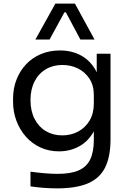

<svg xmlns="http://www.w3.org/2000/svg" viewBox="-20 -830 715 1058"><path d="M294 208Q257 208 219.5 205Q182 202 148 197V116Q184 121 223.5 124.5Q263 128 298 128Q371 128 414.5 108.5Q458 89 477.5 47.5Q497 6 497 -59V-161L529 -237Q526 -156 495 -102.5Q464 -49 414.5 -22.5Q365 4 305 4Q249 4 202.5 -17.5Q156 -39 122.5 -77Q89 -115 70.5 -164.5Q52 -214 52 -269V-287Q52 -343 71 -391.5Q90 -440 124 -476Q158 -512 205.5 -532Q253 -552 310 -552Q377 -552 428 -523.5Q479 -495 508.5 -440.5Q538 -386 541 -307L513 -306V-534H589V-63Q589 33 559.5 92.5Q530 152 465.5 180Q401 208 294 208ZM323 -84Q371 -84 410.5 -105Q450 -126 473.5 -165.5Q497 -205 497 -260V-306Q497 -360 472.5 -397Q448 -434 409 -453Q370 -472 324 -472Q272 -472 232 -448Q192 -424 170 -380.5Q148 -337 148 -278Q148 -219 170.5 -175Q193 -131 232.5 -107.5Q272 -84 323 -84ZM175 -612 285 -810H393L501 -612H423L343 -762H335L253 -612Z"/></svg>

Font: SVN-Sora Variable
Style: Regular
Weight: 400
Designer: Jonathan Barnbrook, Julián Moncada
Foundry: Barnbrook Fonts
Version: Version 2.000 - Viet hoa boi STYLEno.1 Fonts